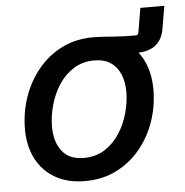

<svg xmlns="http://www.w3.org/2000/svg" viewBox="-49 -691 720 749"><g transform="rotate(-5 311.0 -316.0)"><path d="M327.6 -473.6 339.4 -544.4Q360.4 -543.9 378.7 -542.7Q397 -541.5 415.5 -540Q434.1 -538.6 454.3 -537.8Q474.6 -537.1 499.5 -537.1Q509.8 -537.1 511.7 -546.9L527.8 -642.6H621.6L606.9 -555.2Q602.1 -525.4 587.9 -506.3Q573.7 -487.3 551.5 -478.3Q529.3 -469.2 500 -469.2Q458 -469.2 414.1 -471.4Q370.1 -473.6 327.6 -473.6ZM254.4 11.7Q187 11.7 138.4 -16.1Q89.8 -43.9 64 -93.8Q38.1 -143.6 38.1 -210.4Q38.1 -274.9 58.6 -334.7Q79.1 -394.5 117.7 -441.9Q156.2 -489.3 210.9 -516.8Q265.6 -544.4 334 -544.4Q401.9 -544.4 450.4 -516.8Q499 -489.3 524.9 -439Q550.8 -388.7 550.8 -321.3Q550.8 -256.8 530.3 -197Q509.8 -137.2 470.9 -90.1Q432.1 -43 377.4 -15.6Q322.8 11.7 254.4 11.7ZM257.8 -78.6Q304.2 -78.6 339.1 -100.8Q374 -123 397.5 -158.9Q420.9 -194.8 432.9 -237.8Q444.8 -280.8 444.8 -321.8Q444.8 -360.8 432.1 -390.6Q419.4 -420.4 394.3 -437.3Q369.1 -454.1 330.6 -454.1Q284.7 -454.1 249.8 -432.1Q214.8 -410.2 191.4 -374Q168 -337.9 156 -294.9Q144 -252 144 -210Q144 -151.9 172.1 -115.2Q200.2 -78.6 257.8 -78.6Z"/></g></svg>

Font: Inter 20pt Medium
Style: Italic
Weight: 500
Italic angle: -9.3988°
Version: Version 4.001;git-66647c0bb